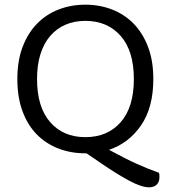

<svg xmlns="http://www.w3.org/2000/svg" viewBox="-20 -641 730 819"><path d="M445 -2Q482 18 510.5 32.5Q539 47 563.5 58Q588 69 610.5 78Q633 87 658 96Q660 103 660 107.5Q660 112 660 116Q660 135 648.5 146.5Q637 158 616 158Q584 158 532.5 130.5Q481 103 415 58L349 13H344Q282 13 229 -7.5Q176 -28 137 -67.5Q98 -107 76 -166.5Q54 -226 54 -304Q54 -382 76.5 -441Q99 -500 138 -540Q177 -580 230 -600.5Q283 -621 344 -621Q405 -621 458 -600.5Q511 -580 550 -540Q589 -500 611.5 -441Q634 -382 634 -304Q634 -182 581.5 -106Q529 -30 445 -2ZM344 -552Q297 -552 259 -535.5Q221 -519 194 -487.5Q167 -456 152.5 -410Q138 -364 138 -304Q138 -184 194 -120Q250 -56 344 -56Q439 -56 495 -120Q551 -184 551 -304Q551 -424 494.5 -488Q438 -552 344 -552Z"/></svg>

Font: Baloo 2 Latin
Style: Regular
Weight: 400
Designer: Sarang Kulkarni and Ek Type
Foundry: Ek Type
Version: Version 1.001